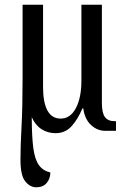

<svg xmlns="http://www.w3.org/2000/svg" viewBox="-20 -556 537 816"><path d="M134 240Q108 240 87.5 215Q67 190 67 123Q67 63 71.5 -18.5Q76 -100 76 -225V-536H163V-185Q163 -121 181.5 -86.5Q200 -52 238 -52Q279 -52 302.5 -96.5Q326 -141 326 -214V-536H413V-119Q413 -76 426 -58.5Q439 -41 467 -41H473V0H428Q393 0 366.5 -25Q340 -50 334 -95H330Q312 -51 285 -20.5Q258 10 216 10Q183 10 156.5 -7Q130 -24 115 -58Q115 23 121.5 72.5Q128 122 145.5 146Q163 170 194 177Q194 203 178.5 221.5Q163 240 134 240Z"/></svg>

Font: Noto Serif ExtraCondensed
Style: Regular
Weight: 400
Width: 2
Designer: Monotype Design Team
Foundry: Monotype Imaging Inc.
Version: Version 2.015